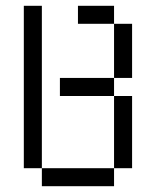

<svg xmlns="http://www.w3.org/2000/svg" viewBox="-20 -520 540 665"><path d="M125 62.5V125H375V62.5ZM125 62.5V-500H62.5V62.5ZM375 62.5H437.5Q437.5 62.5 437.5 -187.5H375Q375 -187.5 375 62.5ZM375 -187.5V-250H187.5V-187.5ZM375 -250H437.5V-437.5H375ZM375 -437.5V-500H250V-437.5Z"/></svg>

Font: CalcUnifontExMono
Style: Regular
Weight: 500
Version: Version 15.0.06